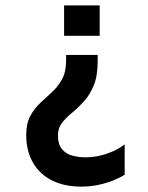

<svg xmlns="http://www.w3.org/2000/svg" viewBox="-20 -519 552 715"><path d="M281.9 176Q234.1 176 196 162.5Q158 149 131.6 123.7Q105.2 98.4 91.4 63.1Q77.6 27.9 77.6 -15.6Q77.6 -58.9 92.6 -86.8Q107.6 -114.7 129.8 -135.5Q151.9 -156.2 174.1 -176.4Q196.2 -196.6 211.2 -224.1Q226.2 -251.5 226.2 -294V-314.5H343.7V-290.4Q343.7 -235.4 328.7 -199.9Q313.7 -164.3 291.9 -140.6Q270.1 -116.8 248 -98.8Q225.8 -80.7 210.8 -61.4Q195.8 -42.1 195.8 -14.9Q195.8 17.6 210 35.4Q224.1 53.2 247.7 60Q271.2 66.9 299.1 66.9Q338.7 66.9 378.3 53.2Q417.8 39.5 444.3 18.7V131.7Q431.7 140.1 407.2 150.7Q382.7 161.2 350.5 168.6Q318.3 176 281.9 176ZM218.7 -385.7V-499H351.2V-385.7Z"/></svg>

Font: Maven Pro
Style: Regular
Weight: 400
Designer: Joe Prince
Foundry: Joe Prince
Version: Version 2.103